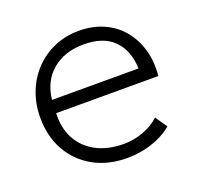

<svg xmlns="http://www.w3.org/2000/svg" viewBox="-96 -599 743 719"><g transform="rotate(-20 275.0 -240.0)"><path d="M295 15Q220 15 162.5 -16.8Q105 -48.5 72.5 -105.5Q40 -162.5 40 -238Q40 -293 58.5 -340Q77 -387 110.5 -421.8Q144 -456.5 188.8 -475.8Q233.5 -495 286 -495Q341.5 -495 385.2 -475.2Q429 -455.5 458.2 -420Q487.5 -384.5 501 -337Q514.5 -289.5 509 -234H102Q99 -175.5 122.5 -131.8Q146 -88 192 -63.5Q238 -39 302 -39Q340.5 -39 378.8 -52.8Q417 -66.5 444 -92L476.5 -45Q452 -24.5 421.5 -11Q391 2.5 358.8 8.8Q326.5 15 295 15ZM104 -286H449Q446 -359.5 405 -400.2Q364 -441 286 -441Q210.5 -441 161.5 -400.2Q112.5 -359.5 104 -286Z"/></g></svg>

Font: Geologica Cursive Thin
Style: Regular
Weight: 250
Designer: Sindre Bremnes, Frode Helland
Foundry: Monokrom Skriftforlag AS
Version: Version 1.010;gftools[0.9.28]